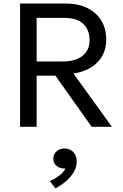

<svg xmlns="http://www.w3.org/2000/svg" viewBox="-20 -720 697 1090"><path d="M94 0V-700H352Q458.5 -700 520.8 -644.5Q583 -589 583 -495Q583 -416 532.2 -365.5Q481.5 -315 397 -302.5L615.5 0H500.5L294.5 -290.5H188V0ZM188 -371H334Q407 -371 447.8 -402.5Q488.5 -434 488.5 -491.5Q488.5 -550.5 452.5 -584.5Q416.5 -618.5 343.5 -618.5H188ZM295 349.5 262.5 308Q294 295 318.5 275.2Q343 255.5 351.5 236.5Q323 238.5 302.8 223Q282.5 207.5 282.5 182Q282.5 156 300.5 139.5Q318.5 123 346 123Q377 123 396.2 143.2Q415.5 163.5 415.5 197.5Q415.5 238 384.8 277.5Q354 317 295 349.5Z"/></svg>

Font: Geologica Light
Style: Regular
Weight: 300
Designer: Sindre Bremnes, Frode Helland
Foundry: Monokrom Skriftforlag AS
Version: Version 1.010; ttfautohint (v1.8.4.7-5d5b);gftools[0.9.28]